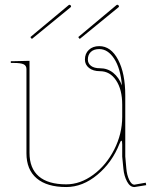

<svg xmlns="http://www.w3.org/2000/svg" viewBox="-20 -774 650 797"><path d="M106 -620.1 264.6 -752.4Q269 -755.9 272.9 -752Q277.3 -747.6 272.9 -743.7L112.3 -612.3ZM304.7 -620.1 462.9 -752.4Q467.3 -756.3 471.7 -752Q476.1 -747.6 471.7 -743.7L311 -612.3ZM486.3 -419.4Q480 -490.7 453.9 -530.5Q427.7 -570.3 392.1 -570.3Q369.6 -570.3 357.2 -558.6Q344.7 -546.9 344.7 -526.9Q344.7 -510.7 357.7 -500.7Q370.6 -490.7 395 -490.7Q426.3 -490.7 450 -471.7Q473.6 -452.6 486.3 -419.4ZM24.9 -520H37.6L102.5 -521.5V-139.2Q102.5 -75.2 141.1 -42Q179.7 -8.8 254.9 -8.8Q313 -8.8 366.9 -48.3Q420.9 -87.9 454.1 -153.1Q487.3 -218.3 487.3 -289.1V-339.8Q487.3 -402.3 461.9 -440.4Q436.5 -478.5 395 -478.5Q366.7 -478.5 349.6 -491.9Q332.5 -505.4 332.5 -526.9Q332.5 -551.8 348.9 -567.1Q365.2 -582.5 392.1 -582.5Q440.4 -582.5 470.2 -526.1Q500 -469.7 500 -377.9V-124.5L504.4 -74.7Q506.8 -46.9 516.4 -27.3Q525.9 -7.8 537.1 -7.3L585 -15.6L586.9 -5.4L538.6 2.4H537.6Q519.5 2.4 507.3 -20.5Q495.1 -43.5 492.2 -73.7L487.3 -124V-174.3Q487.3 -189.9 483.9 -189.9Q481 -189.9 476.1 -177.7Q445.8 -100.1 384.5 -48.8Q323.2 2.4 254.9 2.4Q174.8 2.4 132.3 -33.7Q89.8 -69.8 89.8 -137.7V-487.3Q89.8 -501.5 78.1 -507.1Q66.4 -512.7 37.6 -512.7H24.9Z"/></svg>

Font: ZnikomitNo24
Style: Thin
Weight: 300
Designer: gluk
Foundry: gluk
Version: Version 0.55